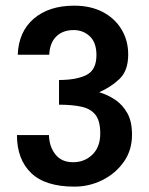

<svg xmlns="http://www.w3.org/2000/svg" viewBox="-20 -660 536 691"><path d="M248 11.7Q142.6 11.7 91.8 -37.6Q41 -86.9 41 -173.8H156.2Q157.2 -132.8 179.2 -104.5Q201.2 -76.2 243.2 -76.2Q284.2 -76.2 312.5 -103.5Q340.8 -130.9 340.8 -179.7Q340.8 -224.6 323.7 -246.6Q306.6 -268.6 273.4 -275.9Q240.2 -283.2 192.4 -283.2V-372.1Q254.9 -372.1 291 -390.1Q327.1 -408.2 327.1 -461.9Q327.1 -506.8 303.2 -529.3Q279.3 -551.8 245.1 -551.8Q206.1 -551.8 182.6 -528.8Q159.2 -505.9 157.2 -462.9H43.9Q46.9 -545.9 101.6 -592.8Q156.2 -639.6 247.1 -639.6Q305.7 -639.6 349.1 -617.2Q392.6 -594.7 417 -554.7Q441.4 -514.6 441.4 -463.9Q441.4 -405.3 409.7 -375.5Q377.9 -345.7 336.9 -328.1Q369.1 -318.4 395.5 -300.3Q421.9 -282.2 438.5 -252.4Q455.1 -222.7 455.1 -174.8Q455.1 -119.1 425.3 -77.1Q395.5 -35.2 348.1 -11.7Q300.8 11.7 248 11.7Z"/></svg>

Font: Padauk
Style: Bold
Weight: 700
Designer: Debbi Hosken, Becca Hirsbrunner Spalinger
Foundry: SIL International
Version: Version 5.003